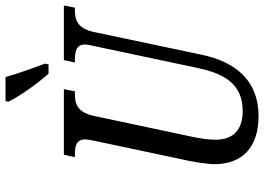

<svg xmlns="http://www.w3.org/2000/svg" viewBox="-154 -818 981 714"><g transform="rotate(-90 337.0 -460.5)"><path d="M420 -771H455L458 -784C442 -826 419 -891 408 -931H319L316 -921C338 -875 384 -813 420 -771ZM263 10C391 10 464 -71 491 -202L575 -600C588 -664 621 -673 656 -673H666L674 -714H471L462 -673H472C505 -673 529 -667 529 -635C529 -628 527 -616 524 -605L442 -218C421 -118 383 -49 281 -49C213 -49 175 -83 175 -150C175 -175 179 -206 188 -247L263 -600C276 -664 309 -673 344 -673H355L363 -714H119L110 -673H120C152 -673 176 -667 176 -635C176 -628 175 -619 171 -601L97 -252C92 -227 84 -179 84 -154C84 -50 147 10 263 10Z"/></g></svg>

Font: Noto Serif ExtraCondensed
Style: Italic
Weight: 400
Width: 2
Italic angle: -12°
Designer: Monotype Design Team
Foundry: Monotype Imaging Inc.
Version: Version 2.014